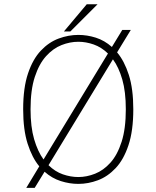

<svg xmlns="http://www.w3.org/2000/svg" viewBox="-20 -874 750 924"><path d="M357 11Q315 11 272.5 -2.5Q230 -16 194.5 -47.5L147 30H106.5L169 -73.5Q134.5 -115 113 -182.2Q91.5 -249.5 91.5 -348Q91.5 -451.5 114.8 -520.5Q138 -589.5 176.5 -630.2Q215 -671 262.2 -688.5Q309.5 -706 357 -706Q399 -706 441 -692.8Q483 -679.5 518.5 -648L568.5 -730H609.5L543.5 -622Q578.5 -580.5 600 -513.5Q621.5 -446.5 621.5 -348Q621.5 -244.5 598.2 -175Q575 -105.5 536.5 -64.8Q498 -24 451.2 -6.5Q404.5 11 357 11ZM127 -348Q127 -263.5 144.2 -204.2Q161.5 -145 189.5 -106.5L499.5 -616.5Q468 -647 430.8 -660Q393.5 -673 357 -673Q316.5 -673 276 -657Q235.5 -641 201.8 -603.8Q168 -566.5 147.5 -503.8Q127 -441 127 -348ZM357 -22Q397 -22 437.5 -38Q478 -54 511.5 -91.2Q545 -128.5 565.2 -191.5Q585.5 -254.5 585.5 -348Q585.5 -432.5 568.5 -491.5Q551.5 -550.5 523.5 -588.5L213.5 -79Q245 -48 282.5 -35Q320 -22 357 -22ZM287.5 -722.5 397.5 -853.5H449.5L318.5 -722.5Z"/></svg>

Font: League Mono Thin
Style: Regular
Weight: 100
Width: 6
Designer: Tyler Finck
Foundry: The League of Moveable Type / Tyler Finck
Version: Version 2.300;RELEASE